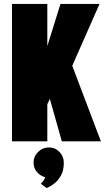

<svg xmlns="http://www.w3.org/2000/svg" viewBox="-20 -720 534 978"><path d="M188 216 218 238Q217 238 230 232Q243 226 260.5 211.5Q278 197 291.5 172Q305 147 305 109Q305 77 283 54Q261 31 230 31Q197 31 174 54Q151 77 151 109Q151 136 168 156Q185 176 211 183Q208 190 203 198Q198 206 188 216ZM221 -485V-700H41V0H221V-189L234 -216L295 0H494L348 -385L487 -700H288Z"/></svg>

Font: Advent Pro Black
Style: Regular
Weight: 900
Version: Version 3.000